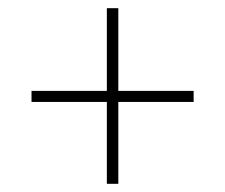

<svg xmlns="http://www.w3.org/2000/svg" viewBox="-20 -592 550 469"><path d="M241 -343V-143H269V-343H453V-370H269V-572H241V-370H57V-343Z"/></svg>

Font: Noto Serif Sinhala SemiCondensed Thin
Style: Regular
Weight: 100
Width: 4
Designer: Jelle Bosma - Monotype Design Team
Foundry: Monotype Imaging Inc.
Version: Version 2.007